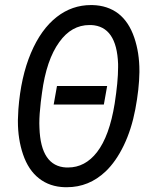

<svg xmlns="http://www.w3.org/2000/svg" viewBox="-20 -741 621 770"><path d="M453.6 -484.4Q448.2 -635.7 345.7 -640.6Q342.3 -640.6 338.9 -640.6Q266.6 -640.6 217.8 -572.3Q166 -501 148.4 -368.7L143.6 -332Q137.7 -281.7 137.7 -246.1Q137.7 -236.3 138.2 -228Q143.6 -74.2 245.6 -69.3Q249.5 -69.3 252.9 -69.3Q321.3 -69.3 369.1 -130.9Q418.9 -195.3 439.9 -325.7Q453.6 -414.1 453.6 -470.7Q453.6 -478 453.6 -484.4ZM240.7 9.8Q179.7 8.3 136.7 -25.4Q93.8 -58.6 72.3 -122.1Q51.8 -182.6 51.8 -253.9Q51.8 -257.3 51.8 -260.3L53.7 -302.7Q63.5 -432.6 104 -528.3Q144.5 -624 208 -673.3Q269 -720.7 344.7 -720.7Q347.7 -720.7 350.6 -720.7Q411.6 -719.2 454.6 -686.5Q497.1 -653.3 518.6 -589.8Q539.1 -529.3 539.1 -457.5Q539.1 -454.1 539.1 -450.7Q538.1 -384.3 522.7 -303Q507.3 -221.7 476.1 -157.2Q444.8 -92.8 403.8 -53.7Q336.9 9.8 248.5 9.8Q244.6 9.8 240.7 9.8ZM396.5 -321.8H195.3L208.5 -396H409.7Z"/></svg>

Font: MAUL Condensed Italic
Style: Condenced Regular Italic
Weight: 400
Italic angle: -12°
Designer: MAUL
Version: Version 1.0; 2020; ttfautohint (v1.8.3)